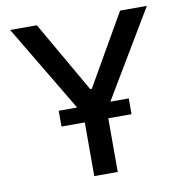

<svg xmlns="http://www.w3.org/2000/svg" viewBox="-81 -804 847 881"><g transform="rotate(-10 342.5 -363.5)"><path d="M23.8 -727.3H148.4L338.4 -396.7H346.2L536.2 -727.3H660.9L419.7 -323.5H505.3V-250H397V0H287.6V-250H179V-323.5H264.9Z"/></g></svg>

Font: Cannonade Med
Style: Regular
Weight: 500
Designer: Rasmus Andersson
Foundry: rsms
Version: Version 3.012;git-f93a4a705